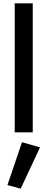

<svg xmlns="http://www.w3.org/2000/svg" viewBox="-20 -800 286 1161"><path d="M69 -780H178V0H69ZM113 60 222 91 105 341 25 319Z"/></svg>

Font: Renner* Medium
Style: Medium
Weight: 500
Version: Version 003.000 ; ttfautohint (v0.97) -l 8 -r 50 -G 200 -x 1